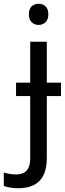

<svg xmlns="http://www.w3.org/2000/svg" viewBox="-85 -757 343 1017"><path d="M68 -681Q68 -709 82.5 -723Q97 -737 120 -737Q142 -737 156.5 -723Q171 -709 171 -681Q171 -654 156.5 -639.5Q142 -625 120 -625Q97 -625 82.5 -639.5Q68 -654 68 -681ZM12 240Q-34 240 -65 228V157Q-32 167 1 167Q75 167 75 83V-248H0V-319H75V-536H163V-319H238V-248H163V80Q163 240 12 240Z"/></svg>

Font: Advent Sans Logo
Style: Regular
Weight: 400
Designer: Types & Symbols
Foundry: Types & Symbols
Version: Version 1.002